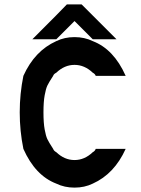

<svg xmlns="http://www.w3.org/2000/svg" viewBox="-20 -846 643 876"><path d="M403.3 -8.3Q365.8 10 320 10Q274.2 10 236.7 -8.3Q140.8 -45 86.7 -166.7Q70 -248.3 70 -333.3Q70 -418.3 86.7 -500Q138.3 -614.2 236.7 -658.3Q274.2 -676.7 320 -676.7Q365.8 -676.7 403.3 -658.3Q499.2 -621.7 553.3 -500H416.7Q413.3 -509.2 403.3 -514.2Q365.8 -550 320 -550Q274.2 -550 236.7 -514.2Q225 -508.3 222.5 -500Q202.5 -469.2 195.8 -455Q189.2 -440.8 183.8 -411.2Q178.3 -381.7 178.3 -333.3Q178.3 -285 183.8 -255.4Q189.2 -225.8 195.8 -211.7Q202.5 -197.5 222.5 -166.7Q225.8 -157.5 236.7 -151.7Q274.2 -115.8 320 -115.8Q365.8 -115.8 403.3 -151.7Q413.3 -156.7 416.7 -166.7H553.3Q501.7 -52.5 403.3 -8.3ZM352.5 -825.8 511.7 -666.7H403.3L320 -750L236.7 -666.7H127.5Q264.2 -803.3 285 -825.8Z"/></svg>

Font: 0xA000
Style: Bold
Weight: 700
Version: Version 0.1